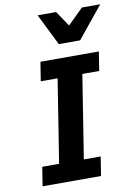

<svg xmlns="http://www.w3.org/2000/svg" viewBox="-100 -993 735 1055"><g transform="rotate(-10 267.5 -465.0)"><path d="M376 0 392.8 -106H298.8L372.3 -570H466.3L483.1 -676H157.1L140.3 -570H234.3L160.8 -106H66.8L50 0ZM392.4 -754 535.3 -930H433.3L346.8 -845L289.3 -930H186.3L273.4 -754Z"/></g></svg>

Font: Fog Sans
Style: It
Weight: 700
Foundry: Intel Corporation
Version: Version 1.00